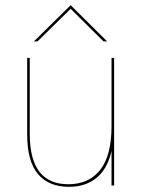

<svg xmlns="http://www.w3.org/2000/svg" viewBox="-20 -717 553 742"><path d="M85 -198V-493H95V-200Q95 -101 132.5 -53Q170 -5 244 -5Q323.5 -5 367.2 -60.5Q411 -116 411 -230V-493H421V0H411V-133.5Q395 -63.5 352.5 -29.2Q310 5 247 5Q168.5 5 126.8 -44.2Q85 -93.5 85 -198ZM253 -697 394 -557H380L253 -683L125 -557H111Z"/></svg>

Font: HK Grotesk Thin
Style: Regular
Weight: 100
Designer: Alfredo Marco Pradil
Foundry: Hanken Design Co.
Version: Version 3.001